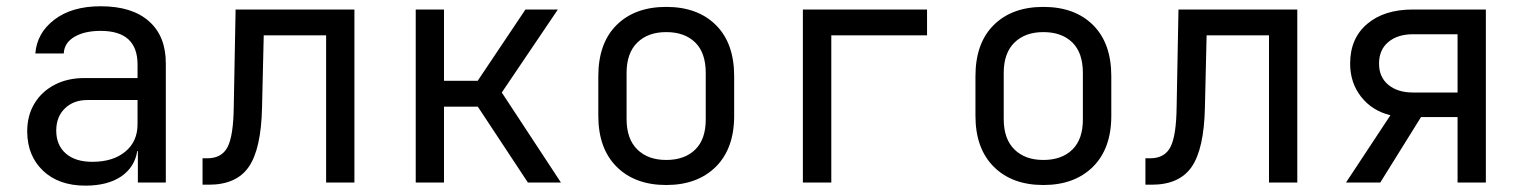

<svg xmlns="http://www.w3.org/2000/svg" viewBox="-20 -580 4833 610"><path d="M251.5 9.8Q166.5 9.8 116.7 -37.6Q66.9 -85 66.4 -162.1Q66.4 -212.9 89.4 -251Q112.3 -289.1 153.3 -310.5Q194.3 -332 247.6 -332H417V-375Q417 -481.9 299.8 -481.9Q248.5 -481.9 216.3 -462.9Q184.1 -443.8 182.6 -410.2H92.3Q97.2 -475.1 152.8 -517.6Q208.5 -560.1 299.8 -560.1Q399.9 -560.1 453.6 -512.2Q507.3 -464.4 506.8 -377.9V0H418V-100.1H416Q408.2 -49.3 365.2 -19.5Q321.8 9.8 251.5 9.8ZM273.4 -65.9Q338.9 -65.9 377.9 -98.1Q417 -130.4 417 -185.1V-262.2H257.3Q213.4 -262.2 186 -235.4Q158.7 -209 158.7 -165Q158.7 -119.1 189 -92.3Q219.2 -65.9 273.4 -65.9Z M623.5 6.8V-77.1H638.7Q684.6 -77.1 703.1 -113Q721.7 -148.9 722.7 -242.2L728.5 -549.8H1106V0H1016.1V-467.8H817.9L812.5 -237.8Q809.6 -106.9 770.5 -50Q731.4 6.8 643.6 6.8Z M1300.8 0V-549.8H1390.6V-323.2H1497.6L1649.4 -549.8H1752.4L1574.2 -286.1L1762.2 0H1657.2L1498 -241.2H1390.6V0Z M2096.7 7.8Q1997.6 7.8 1939.5 -49.8Q1880.9 -107.9 1880.9 -211.9V-337.9Q1880.9 -442.9 1939 -500.5Q1997.1 -558.1 2096.7 -558.1Q2196.3 -558.1 2254.4 -500.5Q2312.5 -442.9 2312.5 -337.9V-211.9Q2312.5 -107.9 2253.9 -49.8Q2195.3 7.8 2096.7 7.8ZM2096.7 -71.8Q2155.3 -71.8 2189 -105Q2222.7 -138.2 2222.2 -202.1V-348.1Q2222.2 -412.1 2189 -444.8Q2155.3 -478 2096.7 -478Q2038.6 -478 2004.9 -444.8Q1970.7 -411.6 1970.7 -348.1V-202.1Q1970.7 -138.2 2004.9 -105Q2038.6 -71.8 2096.7 -71.8Z M2530.8 0V-549.8H2925.3V-467.8H2621.1V0Z M3294.9 7.8Q3195.8 7.8 3137.7 -49.8Q3079.1 -107.9 3079.1 -211.9V-337.9Q3079.1 -442.9 3137.2 -500.5Q3195.3 -558.1 3294.9 -558.1Q3394.5 -558.1 3452.6 -500.5Q3510.7 -442.9 3510.7 -337.9V-211.9Q3510.7 -107.9 3452.1 -49.8Q3393.6 7.8 3294.9 7.8ZM3294.9 -71.8Q3353.5 -71.8 3387.2 -105Q3420.9 -138.2 3420.4 -202.1V-348.1Q3420.4 -412.1 3387.2 -444.8Q3353.5 -478 3294.9 -478Q3236.8 -478 3203.1 -444.8Q3168.9 -411.6 3168.9 -348.1V-202.1Q3168.9 -138.2 3203.1 -105Q3236.8 -71.8 3294.9 -71.8Z M3619.1 6.8V-77.1H3634.3Q3680.2 -77.1 3698.7 -113Q3717.3 -148.9 3718.3 -242.2L3724.1 -549.8H4101.6V0H4011.7V-467.8H3813.5L3808.1 -237.8Q3805.2 -106.9 3766.1 -50Q3727.1 6.8 3639.2 6.8Z M4256.3 0 4397.5 -213.9Q4339.4 -228 4304.4 -272.5Q4269.5 -316.9 4269.5 -377.9Q4269.5 -458 4323.5 -503.9Q4377.4 -549.8 4469.2 -549.8H4700.7V0H4610.8V-208H4494.6L4365.2 0ZM4469.2 -286.1H4610.8V-471.2H4469.2Q4420.4 -471.2 4390.9 -446.5Q4361.3 -421.9 4361.3 -377.9Q4361.3 -335 4390.9 -310.5Q4420.4 -286.1 4469.2 -286.1Z"/></svg>

Font: UDEV Gothic 35
Style: Regular
Weight: 400
Version: v2.1.0; ttfautohint (v1.8.4.7-5d5b-dirty) -l 6 -r 45 -G 200 